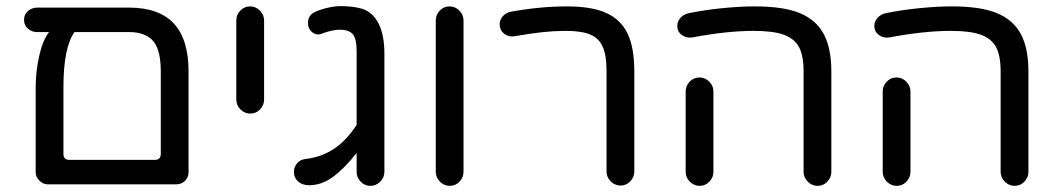

<svg xmlns="http://www.w3.org/2000/svg" viewBox="-20 -602 3461 628"><path d="M96.7 -39.1V-317.4Q96.7 -368.2 108.4 -419.9Q120.1 -471.7 140.6 -497.1H101.6Q84 -497.1 71.3 -508.3Q58.6 -519.5 58.6 -537.1Q58.6 -554.7 71.3 -565.9Q84 -577.1 101.6 -577.1H402.3Q500 -577.1 548.3 -525.4Q596.7 -473.6 596.7 -368.2V-39.1Q596.7 -21.5 585 -10.3Q573.2 1 555.7 1H136.7Q121.1 1 108.9 -11.2Q96.7 -23.4 96.7 -39.1ZM207 -79.1H486.3Q505.9 -79.1 505.9 -98.6V-368.2Q505.9 -439.5 480.5 -468.3Q455.1 -497.1 402.3 -497.1H223.6Q187.5 -446.3 187.5 -317.4V-98.6Q187.5 -79.1 207 -79.1Z M752.9 -276.4V-535.2Q752.9 -553.7 766.1 -567.4Q779.3 -581.1 797.9 -581.1Q816.4 -581.1 830.1 -567.4Q843.8 -553.7 843.8 -535.2V-276.4Q843.8 -257.8 830.6 -244.1Q817.4 -230.5 798.8 -230.5Q780.3 -230.5 766.6 -244.1Q752.9 -257.8 752.9 -276.4Z M1146.5 -40V-101.6Q1107.4 -51.8 1069.8 -23.9Q1032.2 3.9 991.2 3.9Q968.8 3.9 955.1 -8.3Q941.4 -20.5 941.4 -40Q941.4 -55.7 951.7 -67.9Q961.9 -80.1 979.5 -82Q1031.2 -87.9 1072.3 -115.2Q1113.3 -142.6 1146.5 -193.4V-433.6Q1146.5 -475.6 1133.8 -490.2Q1121.1 -504.9 1089.8 -504.9Q1079.1 -504.9 1062 -501Q1044.9 -497.1 1031.2 -491.2Q1023.4 -489.3 1020.5 -489.3Q1007.8 -489.3 997.6 -500Q987.3 -510.7 987.3 -526.4Q987.3 -552.7 1009.8 -562.5Q1025.4 -570.3 1049.8 -576.2Q1074.2 -582 1093.8 -582Q1134.8 -582 1165 -573.2Q1200.2 -561.5 1218.8 -523.9Q1237.3 -486.3 1237.3 -426.8V-40Q1237.3 -21.5 1223.6 -7.8Q1210 5.9 1191.4 5.9Q1172.9 5.9 1159.7 -7.8Q1146.5 -21.5 1146.5 -40Z M1405.3 -40V-535.2Q1405.3 -553.7 1418.5 -567.4Q1431.6 -581.1 1450.2 -581.1Q1468.8 -581.1 1482.4 -567.4Q1496.1 -553.7 1496.1 -535.2V-40Q1496.1 -21.5 1482.9 -7.8Q1469.7 5.9 1451.2 5.9Q1432.6 5.9 1418.9 -7.8Q1405.3 -21.5 1405.3 -40Z M1963.9 -41V-368.2Q1963.9 -422.9 1951.2 -449.2Q1939.5 -476.6 1911.1 -488.8Q1882.8 -501 1830.1 -501Q1793.9 -501 1756.8 -497.1Q1719.7 -493.2 1662.1 -483.4Q1642.6 -480.5 1628.4 -492.2Q1614.3 -503.9 1614.3 -522.5Q1614.3 -537.1 1624.5 -548.8Q1634.8 -560.5 1650.4 -563.5Q1746.1 -581.1 1834 -581.1Q1916 -581.1 1962.9 -559.6Q2010.7 -538.1 2032.7 -492.2Q2054.7 -446.3 2054.7 -368.2V-41Q2054.7 -22.5 2041.5 -8.8Q2028.3 4.9 2009.8 4.9Q1991.2 4.9 1977.5 -8.8Q1963.9 -22.5 1963.9 -41Z M2608.4 -40V-368.2Q2608.4 -420.9 2592.8 -449.2Q2577.1 -476.6 2542.5 -488.8Q2507.8 -501 2445.3 -501Q2357.4 -501 2244.1 -479.5Q2225.6 -476.6 2210.4 -487.3Q2195.3 -498 2195.3 -517.6Q2195.3 -532.2 2205.6 -543.5Q2215.8 -554.7 2231.4 -558.6Q2283.2 -569.3 2341.8 -575.2Q2400.4 -581.1 2449.2 -581.1Q2542 -581.1 2594.7 -559.6Q2648.4 -538.1 2673.8 -491.7Q2699.2 -445.3 2699.2 -368.2V-40Q2699.2 -21.5 2686 -7.8Q2672.9 5.9 2654.3 5.9Q2635.7 5.9 2622.1 -7.8Q2608.4 -21.5 2608.4 -40ZM2222.7 -302.7Q2222.7 -321.3 2235.8 -335Q2249 -348.6 2267.6 -348.6Q2286.1 -348.6 2299.8 -335Q2313.5 -321.3 2313.5 -302.7V-40Q2313.5 -21.5 2300.3 -7.8Q2287.1 5.9 2268.6 5.9Q2250 5.9 2236.3 -7.8Q2222.7 -21.5 2222.7 -40Z M3252.9 -40V-368.2Q3252.9 -420.9 3237.3 -449.2Q3221.7 -476.6 3187 -488.8Q3152.3 -501 3089.8 -501Q3002 -501 2888.7 -479.5Q2870.1 -476.6 2855 -487.3Q2839.8 -498 2839.8 -517.6Q2839.8 -532.2 2850.1 -543.5Q2860.4 -554.7 2876 -558.6Q2927.7 -569.3 2986.3 -575.2Q3044.9 -581.1 3093.8 -581.1Q3186.5 -581.1 3239.3 -559.6Q3293 -538.1 3318.4 -491.7Q3343.8 -445.3 3343.8 -368.2V-40Q3343.8 -21.5 3330.6 -7.8Q3317.4 5.9 3298.8 5.9Q3280.3 5.9 3266.6 -7.8Q3252.9 -21.5 3252.9 -40ZM2867.2 -302.7Q2867.2 -321.3 2880.4 -335Q2893.6 -348.6 2912.1 -348.6Q2930.7 -348.6 2944.3 -335Q2958 -321.3 2958 -302.7V-40Q2958 -21.5 2944.8 -7.8Q2931.6 5.9 2913.1 5.9Q2894.5 5.9 2880.9 -7.8Q2867.2 -21.5 2867.2 -40Z"/></svg>

Font: jf-openhuninn-2.0
Style: Regular
Weight: 400
Designer: [Kosugi Maru]
Designed by MOTOYA      

[Varela Round]
Joe Prince (Latin component); Avraham Cornfeld (Hebrew component)
Foundry: justfont CO.,LTD.
Version: 2.0